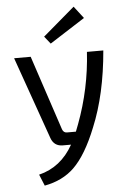

<svg xmlns="http://www.w3.org/2000/svg" viewBox="-62 -777 662 1027"><g transform="rotate(-5 269.5 -264.0)"><path d="M202 -588 373 -734 423 -669 234 -548ZM511 -487Q491 -252 420 -81Q363 62 295 128Q233 188 136 206L111 145Q230 116 295 0H251Q204 0 188 -45L32 -487H121L254 -86Q261 -67 279 -67H327L342 -106Q411 -290 423 -487Z"/></g></svg>

Font: Taylor Sans
Style: Regular
Weight: 400
Italic angle: -8°
Designer: Natanael Gama
Version: Version 1.001 September 8, 2015